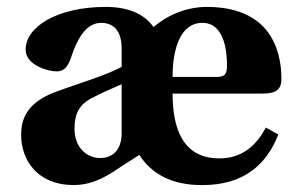

<svg xmlns="http://www.w3.org/2000/svg" viewBox="-20 -522 846 554"><path d="M41 -133C41 -58 90 12 192 12C256 12 302 -23 335 -45L382 -75C417 -21 475 13 565 12C682 12 749 -46 783 -134L747 -154C717 -97 674 -65 613 -65C510 -65 478 -147 478 -252H738C774 -252 792 -262 792 -294C792 -349 779 -502 577 -502C518 -502 464 -479 423 -444C397 -480 354 -502 285 -502C144 -502 54 -444 54 -379C54 -334 118 -316 144 -316C166 -316 177 -332 185 -356C213 -441 245 -456 273 -456C302 -456 331 -439 331 -382V-329C287 -305 212 -283 146 -259C68 -231 41 -190 41 -133ZM195 -150C195 -197 211 -220 241 -237C272 -254 307 -268 331 -279V-134C329 -80 296 -66 269 -66C230 -66 195 -97 195 -150ZM478 -300C478 -374 497 -456 564 -456C625 -456 635 -380 635 -333C635 -306 627 -300 604 -300Z"/></svg>

Font: Heuristica
Style: Bold
Weight: 700
Version: Version 1.0.1